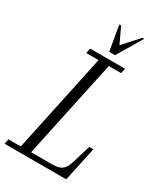

<svg xmlns="http://www.w3.org/2000/svg" viewBox="-245 -1042 976 1135"><g transform="rotate(30 242.5 -475.0)"><path d="M-15 0 -8 -34H76L219 -706H135L142 -740H380L373 -706H289L146 -35H288Q312 -35 331 -39.5Q350 -44 365 -59.5Q380 -75 390 -108L428 -234H456L406 0ZM249 -780 220 -950H232L282 -844L378 -950H390L289 -780Z"/></g></svg>

Font: Xanh Mono
Style: Italic
Weight: 400
Italic angle: -12°
Monospace: yes
Designer: Lam Bao, Duy Dao
Foundry: Yellow Type Foundry
Version: Version 3.101; ttfautohint (v1.8.3)